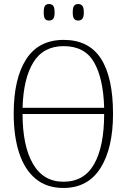

<svg xmlns="http://www.w3.org/2000/svg" viewBox="-20 -923 630 953"><path d="M295 10Q212 10 157 -35.5Q102 -81 75 -164Q48 -247 48 -359Q48 -533 110 -629Q172 -725 296 -725Q421 -725 481 -632Q541 -539 541 -358Q541 -187 478.5 -88.5Q416 10 295 10ZM497 -388Q493 -533 447 -613.5Q401 -694 296 -694Q195 -694 145.5 -613.5Q96 -533 92 -388ZM295 -21Q398 -21 447.5 -109Q497 -197 497 -357H92Q92 -199 143.5 -110Q195 -21 295 -21ZM368 -821Q355 -821 348 -829.5Q341 -838 341 -861Q341 -886 348 -894.5Q355 -903 368 -903Q381 -903 388.5 -894.5Q396 -886 396 -861Q396 -838 388.5 -829.5Q381 -821 368 -821ZM223 -821Q210 -821 203.5 -829.5Q197 -838 197 -861Q197 -886 203.5 -894.5Q210 -903 223 -903Q237 -903 244 -894.5Q251 -886 251 -861Q251 -838 244 -829.5Q237 -821 223 -821Z"/></svg>

Font: Noto Serif Condensed ExtraLight
Style: Regular
Weight: 200
Width: 3
Designer: Monotype Design Team
Foundry: Monotype Imaging Inc.
Version: Version 2.013; ttfautohint (v1.8.4.7-5d5b)